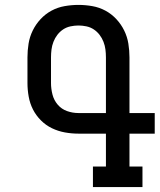

<svg xmlns="http://www.w3.org/2000/svg" viewBox="-20 -763 651 783"><path d="M359 0V-84H412V-218H300Q272 -218 244.5 -223Q217 -228 192 -240Q167 -252 147 -272Q127 -292 114.5 -316.5Q102 -341 97 -369Q92 -397 92 -424V-529Q92 -557 96.5 -585Q101 -613 113.5 -638.5Q126 -664 145.5 -685Q165 -706 190 -719.5Q215 -733 243.5 -738Q272 -743 300 -743Q328 -743 356.5 -738Q385 -733 410 -719.5Q435 -706 454.5 -685Q474 -664 486.5 -638.5Q499 -613 503.5 -585Q508 -557 508 -529V-302H611V-218H508V-84H561V0ZM300 -302H412V-529Q412 -545 410 -561Q408 -577 402 -592.5Q396 -608 386 -621Q376 -634 362.5 -643Q349 -652 332.5 -655.5Q316 -659 300 -659Q284 -659 267.5 -655.5Q251 -652 237.5 -643Q224 -634 214 -621Q204 -608 198 -592.5Q192 -577 190 -561Q188 -545 188 -529V-424Q188 -401 194 -377.5Q200 -354 215.5 -336Q231 -318 253.5 -310Q276 -302 300 -302Z"/></svg>

Font: Iosevka HT Medium Extended
Style: Regular
Weight: 500
Width: 7
Monospace: yes
Designer: Belleve Invis
Foundry: Belleve Invis
Version: Version 32.3.0; ttfautohint (v1.8.4)